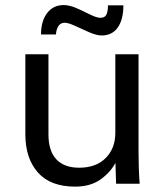

<svg xmlns="http://www.w3.org/2000/svg" viewBox="-20 -711 643 743"><path d="M271 11.2Q174.8 11.2 126.5 -43.7Q78.1 -98.6 78.1 -191.4V-501H167.5V-191.4Q167.5 -127 198 -94.5Q228.5 -62 286.1 -62Q352.1 -62 389.2 -99.6Q426.3 -137.2 426.3 -196.8V-501H516.1V-124Q516.1 -57.1 520.5 0H429.2L426.8 -80.6Q405.8 -42 367.2 -15.4Q328.6 11.2 271 11.2ZM373 -573.7Q354.5 -573.7 325.9 -585.9Q297.4 -598.1 271 -610.6Q244.6 -623 230.5 -623Q200.7 -623 196.3 -577.6H138.7Q138.7 -629.4 162.4 -660.4Q186 -691.4 226.6 -691.4Q236.8 -691.4 248.5 -688.7Q260.3 -686 271.2 -681.6Q282.2 -677.2 293.2 -671.9Q304.2 -666.5 314.7 -661.4Q325.2 -656.2 334.7 -651.9Q344.2 -647.5 353 -644.8Q361.8 -642.1 368.7 -642.1Q384.3 -642.1 390.9 -652.8Q397.5 -663.6 397.9 -690.4H457.5Q457.5 -635.7 435.8 -604.7Q414.1 -573.7 373 -573.7Z"/></svg>

Font: Muli
Style: Regular
Weight: 400
Designer: Vernon Adams
Foundry: newtypography
Version: Version 2; ttfautohint (v1.00rc1.6-4cba) -l 8 -r 50 -G 200 -